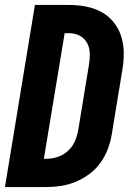

<svg xmlns="http://www.w3.org/2000/svg" viewBox="-20 -755 540 775"><path d="M0 0 121 -735H259Q294 -735 327.5 -728.5Q361 -722 389.5 -706.5Q418 -691 438.5 -665.5Q459 -640 469 -609Q479 -578 479.5 -543.5Q480 -509 474 -474L431 -212Q426 -182 415 -153Q404 -124 385.5 -98Q367 -72 340.5 -52.5Q314 -33 285 -21Q256 -9 226 -4.5Q196 0 166 0ZM157 -114H166Q189 -114 212.5 -121.5Q236 -129 254.5 -146Q273 -163 282.5 -185.5Q292 -208 296 -231L339 -493Q343 -516 342.5 -539Q342 -562 331.5 -581.5Q321 -601 301.5 -611Q282 -621 259 -621H241Z"/></svg>

Font: Iosevka Curly Heavy
Style: Italic
Weight: 900
Italic angle: -9°
Monospace: yes
Designer: Belleve Invis
Foundry: Belleve Invis
Version: Version 22.1.2; ttfautohint (v1.8.4)